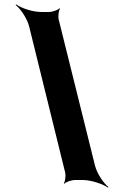

<svg xmlns="http://www.w3.org/2000/svg" viewBox="-20 -766 518 882"><path d="M114 -644 280 29C282 41 280 68 273 76L276 78C282 70 309 61 322 61H361C400 61 454 80 476 96L478 93C456 76 425 31 416 -7L249 -679C247 -691 249 -718 256 -726L253 -728C247 -720 220 -711 207 -711H169C129 -711 77 -729 54 -746L52 -743C74 -726 105 -681 114 -644Z"/></svg>

Font: Asimov
Style: EdgeIt
Weight: 500
Designer: Google
Version: Version 2.000980: 2014